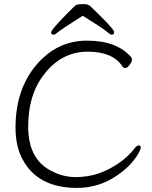

<svg xmlns="http://www.w3.org/2000/svg" viewBox="-20 -907 743 940"><path d="M656 -153Q622 -95 553 -48Q465 13 357 13Q172 13 96 -117Q56 -184 56 -282Q56 -468 157 -588Q258 -708 406 -708Q554 -708 624 -625Q626 -622 626 -613.5Q626 -605 614.5 -589.5Q603 -574 594 -574Q585 -574 580 -581Q533 -654 410 -654Q287 -654 204 -553Q118 -451 118 -287.5Q118 -124 236 -68Q291 -40 350.5 -40Q410 -40 461.5 -57.5Q513 -75 560.5 -107.5Q608 -140 640 -182Q650 -195 659.5 -195Q669 -195 669 -185Q669 -175 656 -153ZM382 -828Q281 -764 265 -750.5Q249 -737 243 -737Q230 -737 230 -748Q230 -761 310 -842L341 -873Q351 -883 360.5 -885Q370 -887 391 -887Q412 -887 423.5 -875.5Q435 -864 455 -845Q539 -763 539 -750Q539 -737 526 -737Q520 -737 503 -752Q486 -767 388 -828L385 -830Z"/></svg>

Font: LXGW WenKai Light
Style: Regular
Weight: 300
Designer: LXGW / Fontworks Inc.
Foundry: LXGW / Fontworks Inc.
Version: Version 1.501; October 10, 2024